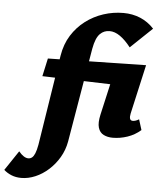

<svg xmlns="http://www.w3.org/2000/svg" viewBox="-206 -773 926 1116"><g transform="rotate(5 257.0 -214.5)"><path d="M-40 289Q-72 289 -97.5 278.5Q-123 268 -142 251L-65 136Q-50 154 -36 163Q-22 172 -9 172Q3 172 12.5 164.5Q22 157 29.5 139Q37 121 43 88L126 -439Q137 -507 169.5 -558.5Q202 -610 249 -645.5Q296 -681 352.5 -699.5Q409 -718 469 -718Q522 -718 567.5 -699Q613 -680 648 -642L522 -522Q490 -563 459 -584.5Q428 -606 398 -606Q382 -606 368 -600.5Q354 -595 342 -583Q330 -571 321 -549.5Q312 -528 306 -495L213 55Q204 105 179 147.5Q154 190 118.5 222Q83 254 42 271.5Q1 289 -40 289ZM31 -311 54 -416 626 -427 578 -294ZM469 10Q439 10 416 -1.5Q393 -13 384.5 -41Q376 -69 387 -118L444 -369L626 -427L561 -139Q557 -120 560.5 -109Q564 -98 577 -98Q584 -98 592.5 -100.5Q601 -103 613 -110L632 -49Q598 -19 555 -4.5Q512 10 469 10Z"/></g></svg>

Font: Ysabeau Infant Black
Style: Italic
Weight: 900
Italic angle: -12°
Designer: Christian Thalmann (Catharsis Fonts)
Version: Version 2.001;gftools[0.9.30]; featfreeze: ss01,ss02,lnum